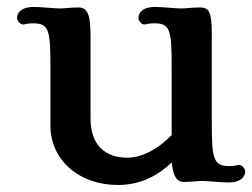

<svg xmlns="http://www.w3.org/2000/svg" viewBox="-20 -524 730 556"><path d="M126 -161.1C126 -59.6 209.5 11.7 321.3 11.7C387.7 11.7 438 -16.1 477.5 -53.7C481 -10.7 494.1 2.9 512.2 2.9C535.6 2.9 550.8 0 565.9 0C581.5 0 619.1 4.4 641.6 4.4C679.7 4.4 689.9 -14.6 689.9 -26.9C689.9 -34.7 682.6 -46.4 671.4 -46.4C666.5 -46.4 662.1 -43 644 -43C597.2 -43 593.3 -64.9 593.3 -172.9V-427.7C593.3 -490.7 585 -502.4 558.1 -502.4C535.2 -502.4 518.6 -499.5 504.4 -499.5C489.7 -499.5 449.7 -503.9 428.7 -503.9C391.1 -503.9 380.9 -484.9 380.9 -472.7C380.9 -464.8 388.2 -453.1 398.9 -453.1C403.3 -453.1 408.7 -456.5 426.3 -456.5C472.7 -456.5 477.1 -438.5 477.1 -329.6V-132.8C431.2 -86.4 386.2 -67.4 348.1 -67.4C285.6 -67.4 242.2 -103 242.2 -180.7V-418.5C242.2 -481 233.9 -502.4 207 -502.4C184.1 -502.4 167.5 -499.5 152.8 -499.5C138.7 -499.5 98.6 -503.9 77.6 -503.9C40 -503.9 29.3 -484.9 29.3 -472.7C29.3 -464.8 37.1 -453.1 47.9 -453.1C52.2 -453.1 57.6 -456.5 75.2 -456.5C122.1 -456.5 126 -437.5 126 -330.1Z"/></svg>

Font: Stoke
Style: Regular
Weight: 400
Designer: Nicole Fally
Foundry: Nicole Fally
Version: Version 1.002